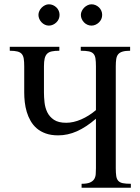

<svg xmlns="http://www.w3.org/2000/svg" viewBox="-20 -882 659 902"><path d="M363.3 0V-18.6Q388.7 -18.6 402.3 -24.4Q416 -30.3 422.4 -40.3Q428.7 -50.3 429.7 -63.7Q430.7 -77.1 430.7 -91.8V-324.2Q384.8 -284.7 341.6 -265.4Q298.3 -246.1 253.4 -246.1Q220.2 -246.1 195.3 -254.9Q170.4 -263.7 152.8 -278.8Q135.3 -293.9 123.8 -314Q112.3 -334 105.7 -356.2Q99.1 -378.4 96.4 -401.9Q93.8 -425.3 93.8 -447.3V-570.3Q93.8 -591.8 91.6 -606Q89.4 -620.1 82.3 -628.4Q75.2 -636.7 61.8 -640.1Q48.3 -643.6 25.9 -643.6V-662.1H258.8V-643.6Q237.3 -643.6 223.4 -640.6Q209.5 -637.7 201.4 -629.6Q193.4 -621.6 189.9 -607.4Q186.5 -593.3 186.5 -570.3V-447.3Q186.5 -425.8 189.2 -400.9Q191.9 -376 202.1 -354.7Q212.4 -333.5 233.4 -319.3Q254.4 -305.2 291 -305.2Q324.7 -305.2 361.3 -321Q397.9 -336.9 430.7 -364.7V-570.3Q430.7 -592.8 428.5 -607.2Q426.3 -621.6 418.9 -629.6Q411.6 -637.7 397.5 -640.6Q383.3 -643.6 359.4 -643.6V-662.1H591.3V-643.6Q569.3 -643.6 555.9 -639.6Q542.5 -635.7 535.4 -627.2Q528.3 -618.7 526.1 -604.7Q523.9 -590.8 523.9 -570.3V-91.8Q523.9 -69.3 526.1 -54.9Q528.3 -40.5 535.6 -32.5Q543 -24.4 556.9 -21.5Q570.8 -18.6 594.7 -18.6V0ZM259.8 -812Q259.8 -801.8 255.9 -792.7Q252 -783.7 244.9 -776.9Q237.8 -770 228.8 -765.9Q219.7 -761.7 209.5 -761.7Q199.7 -761.7 190.9 -765.9Q182.1 -770 175.3 -777.1Q168.5 -784.2 164.6 -793.2Q160.6 -802.2 160.6 -812Q160.6 -821.3 164.8 -830.3Q168.9 -839.4 175.8 -846.2Q182.6 -853 191.4 -857.4Q200.2 -861.8 209.5 -861.8Q219.7 -861.8 228.8 -857.9Q237.8 -854 244.9 -847.2Q252 -840.3 255.9 -831.3Q259.8 -822.3 259.8 -812ZM460 -812Q460 -801.8 456.1 -792.7Q452.1 -783.7 445.1 -776.9Q438 -770 429 -765.9Q419.9 -761.7 409.7 -761.7Q399.4 -761.7 390.4 -765.9Q381.3 -770 374.5 -777.1Q367.7 -784.2 363.8 -793.2Q359.9 -802.2 359.9 -812Q359.9 -821.3 364.3 -830.3Q368.7 -839.4 375.5 -846.2Q382.3 -853 391.4 -857.4Q400.4 -861.8 409.7 -861.8Q419.9 -861.8 429 -857.9Q438 -854 445.1 -847.2Q452.1 -840.3 456.1 -831.3Q460 -822.3 460 -812Z"/></svg>

Font: Doulos SIL CyrE
Style: Regular
Weight: 400
Designer: Walt Agee, Victor Gaultney, Peter Martin, Debbi Hosken, Becca Hirsbrunner
Foundry: SIL International
Version: Version 5.000